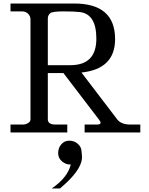

<svg xmlns="http://www.w3.org/2000/svg" viewBox="-20 -756 850 1096"><path d="M384 183Q366 258 275 320H322Q442 220 448 148Q449 137 445 104Q443 81 423 64Q403 47 375 47Q347 47 329 69Q312 89 312 118Q312 148 336 167Q357 183 378 183Q380 183 383 183Q384 183 384 183ZM253 -651Q253 -668 266 -680Q278 -691 342 -691Q406 -691 437 -687Q530 -675 530 -535Q530 -384 382 -384H253ZM725 -45Q674 -45 651 -72L445 -342Q637 -362 637 -533Q637 -736 403 -736H40V-691H106Q127 -691 141 -677Q154 -663 154 -646V-74Q154 -62 141 -54Q127 -45 112 -45H40V0H364V-45H298Q253 -45 253 -74V-339H342L546 -72Q554 -62 554 -55Q554 -45 533 -45H463V0H781V-45Z"/></svg>

Font: Sawarabi Mincho
Style: Regular
Weight: 400
Version: Version 1.082; ttfautohint (v1.8.4.7-5d5b)